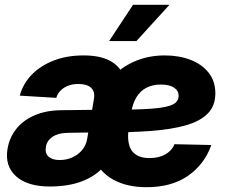

<svg xmlns="http://www.w3.org/2000/svg" viewBox="-20 -779 959 811"><path d="M190.4 8.8Q96.2 8.8 48.1 -34.2Q0 -77.1 11.7 -149.9Q20 -198.7 49.1 -234.9Q78.1 -271 125.7 -291.7Q173.3 -312.5 237.3 -313.5Q262.7 -313.5 287.6 -314Q312.5 -314.5 338.1 -314.7Q363.8 -314.9 391.6 -315.4L377.4 -219.7Q348.6 -219.2 319.8 -218.8Q291 -218.3 262.7 -217.8Q224.1 -216.8 200.9 -200.4Q177.7 -184.1 173.8 -158.2Q169.4 -131.3 185.3 -117.2Q201.2 -103 231.9 -103Q261.2 -103 285.9 -114.3Q310.5 -125.5 327.1 -145.5Q343.8 -165.5 348.1 -191.9L377 -362.3Q381.8 -392.1 364.7 -408.2Q347.7 -424.3 310.1 -424.3Q287.1 -424.3 268.1 -417Q249 -409.7 236.1 -396.7Q223.1 -383.8 217.8 -365.7L63.5 -375Q77.1 -425.3 114 -463.4Q150.9 -501.5 206.8 -523.2Q262.7 -544.9 333 -544.9Q400.9 -544.9 442.6 -523.2Q484.4 -501.5 500.5 -461.9Q516.6 -422.4 507.8 -368.7L476.6 -179.7L468.3 -173.8Q456.1 -117.7 420.2 -76.7Q384.3 -35.6 326.7 -13.4Q269 8.8 190.4 8.8ZM599.1 11.7Q517.1 11.7 460 -19.3Q402.8 -50.3 377.2 -109.6Q351.6 -168.9 362.3 -253.4Q370.1 -318.8 396.5 -372.3Q422.9 -425.8 464.4 -464.6Q505.9 -503.4 559.6 -524.2Q613.3 -544.9 676.3 -544.9Q735.8 -544.9 784.4 -526.4Q833 -507.8 861.3 -471.9Q889.6 -436 889.6 -384.8Q889.6 -332 857.4 -299.3Q825.2 -266.6 763.7 -249.3Q702.1 -231.9 614.5 -225.6Q526.9 -219.2 416 -219.2L432.1 -314.9Q527.3 -314.9 586.9 -317.9Q646.5 -320.8 678.5 -327.6Q710.4 -334.5 722.4 -345.9Q734.4 -357.4 734.4 -374Q734.4 -396.5 714.6 -409.2Q694.8 -421.9 659.7 -421.9Q625 -421.9 599.1 -408.7Q573.2 -395.5 557.1 -369.6Q541 -343.8 534.2 -304.7Q531.7 -290 528.6 -271Q525.4 -252 523.2 -234.4Q521 -216.8 521 -205.6Q521 -156.2 544.2 -133.8Q567.4 -111.3 611.3 -111.3Q651.4 -111.3 679.2 -127.4Q707 -143.6 716.8 -169.9L872.6 -166.5Q843.8 -85 774.4 -36.6Q705.1 11.7 599.1 11.7ZM440.9 -605.5 542 -758.8H695.8L556.2 -605.5Z"/></svg>

Font: Inter 20pt ExtraBold
Style: Italic
Weight: 800
Italic angle: -9.3988°
Version: Version 4.001;git-66647c0bb